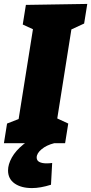

<svg xmlns="http://www.w3.org/2000/svg" viewBox="-32 -730 465 979"><path d="M397 -610 332 -580 260 -126 316 -100 300 0H-12L4 -100L63 -123L136 -581L84 -605L100 -705L413 -710ZM131 229Q76 229 42.5 205.5Q9 182 9 139Q9 108 28.5 73Q48 38 87.5 6Q127 -26 188 -48L245 0Q205 10 180 31Q155 52 155 73Q155 89 169 96Q183 103 205 103Q212 103 219.5 102.5Q227 102 234 101L228 212Q174 229 131 229Z"/></svg>

Font: Bitter Black
Style: Italic
Weight: 900
Italic angle: -9°
Designer: Sol Matas, and Bitter project Authors
Foundry: Sol Matas
Version: Version 2.001